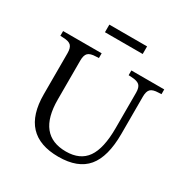

<svg xmlns="http://www.w3.org/2000/svg" viewBox="-197 -1049 1188 1225"><g transform="rotate(30 396.5 -436.5)"><path d="M398 10Q119 10 119 -289V-592Q119 -631 103 -647Q87 -663 45 -664L24 -665V-700H308V-665L287 -664Q245 -663 229 -647Q213 -631 213 -592V-305Q213 -43 423 -43Q527 -43 575.5 -112.5Q624 -182 624 -331V-592Q624 -631 607.5 -646.5Q591 -662 548 -664L527 -665V-700H769V-665L748 -664Q706 -663 690 -647Q674 -631 674 -592V-318Q674 -149 607.5 -69.5Q541 10 398 10ZM259 -827V-883H537V-827Z"/></g></svg>

Font: Hedvig Letters Serif 18pt
Style: Regular
Weight: 400
Designer: Alexander Örn & Tor Weibull
Foundry: Kanon Foundry
Version: Version 1.000